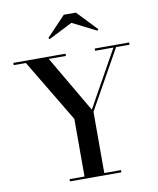

<svg xmlns="http://www.w3.org/2000/svg" viewBox="-103 -1058 937 1138"><g transform="rotate(-10 366.0 -489.5)"><path d="M396 -924 253 -851.5 246 -859 360 -979H433L547 -859L540 -851.5ZM224.5 -13.5H314.5V-360L89 -736.5H16V-750H330V-736.5H227L426 -396L616 -736.5H506V-750H713V-736.5H632L433.5 -382V-13.5H534V0H224.5Z"/></g></svg>

Font: Bodoni* 16 Medium
Style: Regular
Weight: 500
Version: Version 2.2